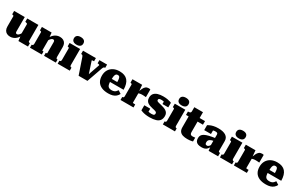

<svg xmlns="http://www.w3.org/2000/svg" viewBox="257 -2565 6705 4355"><g transform="rotate(30 3609.5 -387.0)"><path d="M297 -543V-168Q297 -152 300.5 -140.5Q304 -129 313 -123Q322 -117 336 -117Q354 -117 371.5 -129.5Q389 -142 408.5 -169Q428 -196 449 -238L445 -140Q426 -95 393 -61.5Q360 -28 318.5 -9Q277 10 231 10Q178 10 140.5 -10Q103 -30 83 -68.5Q63 -107 63 -162V-426Q63 -438 55.5 -443.5Q48 -449 29 -452L19 -454V-543ZM654 -543V-114Q654 -106 657.5 -101.5Q661 -97 668.5 -94.5Q676 -92 688 -88L695 -86V0H444L429 -129L420 -134V-426Q420 -438 406.5 -444Q393 -450 375 -453L362 -455V-543Z M746 0V-79H748Q761 -79 769.5 -83Q778 -87 783 -97Q788 -107 788 -125V-426Q788 -435 784.5 -439Q781 -443 773.5 -446Q766 -449 754 -452L746 -454V-543H1000L1013 -415L1021 -414V-86Q1021 -84 1026.5 -82Q1032 -80 1039 -79.5Q1046 -79 1052 -79H1056V0ZM1424 0H1115V-79H1117Q1124 -79 1131.5 -79.5Q1139 -80 1144 -82Q1149 -84 1149 -87V-378Q1149 -394 1145 -404.5Q1141 -415 1132.5 -421Q1124 -427 1109 -427Q1090 -427 1071 -413Q1052 -399 1033 -373Q1014 -347 993 -306L996 -402Q1015 -446 1047.5 -480Q1080 -514 1123 -534Q1166 -554 1213 -554Q1267 -554 1305 -534Q1343 -514 1363 -476Q1383 -438 1383 -382V-125Q1383 -107 1387.5 -97Q1392 -87 1400.5 -83Q1409 -79 1421 -79H1424Z M1626 -586Q1568 -586 1535.5 -611.5Q1503 -637 1503 -686Q1503 -735 1535.5 -760.5Q1568 -786 1626 -786Q1685 -786 1717 -760.5Q1749 -735 1749 -686Q1749 -637 1717 -611.5Q1685 -586 1626 -586ZM1747 -543V-125Q1747 -98 1758 -88.5Q1769 -79 1787 -79H1789V0H1472V-79H1474Q1493 -79 1503.5 -88.5Q1514 -98 1514 -125V-426Q1514 -438 1506 -443Q1498 -448 1480 -452L1472 -454V-543Z M2305 -440Q2305 -445 2298.5 -450Q2292 -455 2281 -457.5Q2270 -460 2256 -460H2252V-543H2453V-457H2447Q2434 -457 2425 -452.5Q2416 -448 2409 -437Q2402 -426 2395 -407L2252 0H2021L1880 -412Q1874 -430 1867 -439.5Q1860 -449 1851 -453Q1842 -457 1827 -457H1823V-543H2160V-460H2155Q2142 -460 2130 -459Q2118 -458 2110.5 -456.5Q2103 -455 2103 -452L2227 -74L2196 -127Z M2706 -269Q2706 -220 2712 -185.5Q2718 -151 2732.5 -130Q2747 -109 2772 -99.5Q2797 -90 2833 -90Q2869 -90 2894 -100Q2919 -110 2938 -128.5Q2957 -147 2972 -171L3052 -119Q3030 -76 2996 -46.5Q2962 -17 2913.5 -2.5Q2865 12 2798 12Q2696 12 2623.5 -20Q2551 -52 2513.5 -114.5Q2476 -177 2476 -268Q2476 -355 2513.5 -419Q2551 -483 2619.5 -518.5Q2688 -554 2779 -554Q2852 -554 2905 -534Q2958 -514 2992.5 -474Q3027 -434 3044.5 -374.5Q3062 -315 3063 -235H2650V-315H2871L2853 -283Q2852 -340 2848 -375Q2844 -410 2836.5 -428.5Q2829 -447 2815.5 -454Q2802 -461 2784 -461Q2764 -461 2749.5 -453Q2735 -445 2725 -424Q2715 -403 2710.5 -365.5Q2706 -328 2706 -269Z M3585 -544V-343Q3577 -344 3561 -345.5Q3545 -347 3526.5 -348Q3508 -349 3491 -349Q3473 -349 3455.5 -347.5Q3438 -346 3423 -342.5Q3408 -339 3395.5 -333Q3383 -327 3373 -317L3368 -350Q3392 -413 3413 -458Q3434 -503 3464 -527Q3494 -551 3542 -551Q3558 -551 3569.5 -548.5Q3581 -546 3585 -544ZM3118 0V-79H3120Q3139 -79 3149.5 -88.5Q3160 -98 3160 -125V-426Q3160 -434 3156.5 -438.5Q3153 -443 3145.5 -446Q3138 -449 3126 -452L3118 -454V-543H3371L3386 -372L3393 -374V-87Q3393 -84 3401.5 -82Q3410 -80 3424 -79.5Q3438 -79 3454 -79H3458V0Z M3962 -130Q3962 -148 3952.5 -158.5Q3943 -169 3926 -176Q3909 -183 3887.5 -187.5Q3866 -192 3842 -198Q3808 -206 3774.5 -217Q3741 -228 3713 -246Q3685 -264 3668.5 -294.5Q3652 -325 3652 -371Q3652 -438 3686 -478.5Q3720 -519 3780 -537.5Q3840 -556 3918 -556Q3983 -556 4029 -548Q4075 -540 4103 -530.5Q4131 -521 4140 -516V-396H3988V-488Q4006 -490 4015 -485.5Q4024 -481 4025.5 -474Q4027 -467 4025 -459.5Q4023 -452 4020 -447Q4008 -453 3993 -457.5Q3978 -462 3960 -464.5Q3942 -467 3919 -467Q3883 -467 3865.5 -458Q3848 -449 3848 -426Q3848 -410 3857 -400.5Q3866 -391 3883 -385Q3900 -379 3922.5 -374Q3945 -369 3972 -362Q4007 -353 4042.5 -341.5Q4078 -330 4108 -311Q4138 -292 4156 -262Q4174 -232 4174 -188Q4174 -117 4142.5 -73Q4111 -29 4045.5 -8.5Q3980 12 3881 12Q3821 12 3772.5 4Q3724 -4 3692 -15Q3660 -26 3646 -33V-166H3801V-45Q3780 -51 3768 -62Q3756 -73 3752 -83.5Q3748 -94 3752 -99.5Q3756 -105 3767 -99Q3779 -94 3796 -88.5Q3813 -83 3835 -80Q3857 -77 3884 -77Q3912 -77 3929 -82Q3946 -87 3954 -99Q3962 -111 3962 -130Z M4381 -586Q4323 -586 4290.5 -611.5Q4258 -637 4258 -686Q4258 -735 4290.5 -760.5Q4323 -786 4381 -786Q4440 -786 4472 -760.5Q4504 -735 4504 -686Q4504 -637 4472 -611.5Q4440 -586 4381 -586ZM4502 -543V-125Q4502 -98 4513 -88.5Q4524 -79 4542 -79H4544V0H4227V-79H4229Q4248 -79 4258.5 -88.5Q4269 -98 4269 -125V-426Q4269 -438 4261 -443Q4253 -448 4235 -452L4227 -454V-543Z M4574 -449V-538H4580Q4601 -538 4616.5 -541.5Q4632 -545 4641 -556Q4650 -567 4650 -590L4780 -543H5018V-449ZM4877 -177Q4877 -146 4885.5 -129.5Q4894 -113 4909.5 -107Q4925 -101 4948 -101Q4970 -101 4988.5 -104.5Q5007 -108 5013 -108V-7Q5002 -4 4981 0.5Q4960 5 4932 8Q4904 11 4871 11Q4803 11 4752 -4.5Q4701 -20 4672 -58.5Q4643 -97 4643 -164V-522L4650 -531V-695H4877Z M5417 -327V-254Q5382 -247 5358 -238.5Q5334 -230 5319 -219.5Q5304 -209 5296 -197.5Q5288 -186 5285 -172.5Q5282 -159 5282 -145Q5282 -121 5287.5 -107.5Q5293 -94 5304.5 -88.5Q5316 -83 5332 -83Q5347 -83 5360.5 -90.5Q5374 -98 5388 -114Q5402 -130 5417 -157L5427 -110Q5407 -65 5382.5 -39Q5358 -13 5324.5 -1Q5291 11 5245 11Q5186 11 5147 -4Q5108 -19 5089.5 -50Q5071 -81 5071 -131Q5071 -175 5090 -206Q5109 -237 5150 -259Q5191 -281 5257 -297.5Q5323 -314 5417 -327ZM5426 0 5414 -106 5405 -101V-412Q5405 -425 5400 -436Q5395 -447 5381.5 -453Q5368 -459 5341 -459Q5303 -459 5278 -449Q5253 -439 5245 -427Q5234 -431 5230.5 -438.5Q5227 -446 5232 -454.5Q5237 -463 5249 -468.5Q5261 -474 5281 -473V-357H5104V-487Q5120 -497 5154 -513Q5188 -529 5241 -541.5Q5294 -554 5366 -554Q5430 -554 5479.5 -542.5Q5529 -531 5563 -508.5Q5597 -486 5614.5 -452Q5632 -418 5632 -372V-114Q5632 -106 5635.5 -101.5Q5639 -97 5646.5 -94.5Q5654 -92 5666 -88L5674 -86V0Z M5876 -586Q5818 -586 5785.5 -611.5Q5753 -637 5753 -686Q5753 -735 5785.5 -760.5Q5818 -786 5876 -786Q5935 -786 5967 -760.5Q5999 -735 5999 -686Q5999 -637 5967 -611.5Q5935 -586 5876 -586ZM5997 -543V-125Q5997 -98 6008 -88.5Q6019 -79 6037 -79H6039V0H5722V-79H5724Q5743 -79 5753.5 -88.5Q5764 -98 5764 -125V-426Q5764 -438 5756 -443Q5748 -448 5730 -452L5722 -454V-543Z M6554 -544V-343Q6546 -344 6530 -345.5Q6514 -347 6495.5 -348Q6477 -349 6460 -349Q6442 -349 6424.5 -347.5Q6407 -346 6392 -342.5Q6377 -339 6364.5 -333Q6352 -327 6342 -317L6337 -350Q6361 -413 6382 -458Q6403 -503 6433 -527Q6463 -551 6511 -551Q6527 -551 6538.5 -548.5Q6550 -546 6554 -544ZM6087 0V-79H6089Q6108 -79 6118.5 -88.5Q6129 -98 6129 -125V-426Q6129 -434 6125.5 -438.5Q6122 -443 6114.5 -446Q6107 -449 6095 -452L6087 -454V-543H6340L6355 -372L6362 -374V-87Q6362 -84 6370.5 -82Q6379 -80 6393 -79.5Q6407 -79 6423 -79H6427V0Z M6835 -269Q6835 -220 6841 -185.5Q6847 -151 6861.5 -130Q6876 -109 6901 -99.5Q6926 -90 6962 -90Q6998 -90 7023 -100Q7048 -110 7067 -128.5Q7086 -147 7101 -171L7181 -119Q7159 -76 7125 -46.5Q7091 -17 7042.5 -2.5Q6994 12 6927 12Q6825 12 6752.5 -20Q6680 -52 6642.5 -114.5Q6605 -177 6605 -268Q6605 -355 6642.5 -419Q6680 -483 6748.5 -518.5Q6817 -554 6908 -554Q6981 -554 7034 -534Q7087 -514 7121.5 -474Q7156 -434 7173.5 -374.5Q7191 -315 7192 -235H6779V-315H7000L6982 -283Q6981 -340 6977 -375Q6973 -410 6965.5 -428.5Q6958 -447 6944.5 -454Q6931 -461 6913 -461Q6893 -461 6878.5 -453Q6864 -445 6854 -424Q6844 -403 6839.5 -365.5Q6835 -328 6835 -269Z"/></g></svg>

Font: Roboto Serif Black
Style: Regular
Weight: 900
Designer: Greg Gazdowicz
Foundry: Commercial Type
Version: Version 1.008